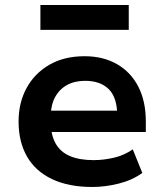

<svg xmlns="http://www.w3.org/2000/svg" viewBox="-20 -735 654 765"><path d="M348 10Q253 10 187 -21.5Q121 -53 87.5 -111.5Q54 -170 54 -251Q54 -325 85.5 -383.5Q117 -442 176 -476.5Q235 -511 317 -511Q391 -511 446 -479.5Q501 -448 531 -390Q561 -332 561 -251V-209H161V-294H462L447 -275Q447 -346 413.5 -379.5Q380 -413 319 -413Q278 -413 247.5 -396.5Q217 -380 199.5 -348Q182 -316 182 -267V-253Q182 -198 201.5 -163.5Q221 -129 259 -113Q297 -97 353 -97Q392 -97 433.5 -106.5Q475 -116 509 -140L547 -46Q507 -17 453 -3.5Q399 10 348 10ZM141 -616V-715H493V-616Z"/></svg>

Font: Nunito Sans 7pt
Style: Bold
Weight: 700
Designer: Vernon Adams
Foundry: Vernon Adams
Version: Version 3.101;gftools[0.9.27]